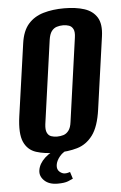

<svg xmlns="http://www.w3.org/2000/svg" viewBox="-53 -638 515 820"><g transform="rotate(-5 204.0 -228.0)"><path d="M166.3 12Q116.4 12 80.3 0.3Q44.1 -11.5 28.2 -47.6Q12.4 -83.8 22.4 -156.1L66.3 -466.3Q73.6 -518.8 99 -547.7Q124.4 -576.5 164.1 -588.1Q203.7 -599.7 253 -599.7Q303.2 -599.7 339.5 -588Q375.8 -576.2 393.6 -547.4Q411.3 -518.5 404 -466.3L360.5 -156.8Q350.4 -83.5 323.3 -47.3Q296.2 -11.1 256.5 0.4Q216.9 12 166.3 12ZM176.1 -56.5Q190.4 -56.5 203.4 -60.5Q216.4 -64.6 225.9 -77.2Q235.4 -89.8 238.3 -113.5L288.3 -470.8Q291.9 -495.2 285.7 -507.4Q279.5 -519.6 267.9 -523.7Q256.4 -527.8 242.5 -527.8Q228.2 -527.8 215.2 -523.7Q202.2 -519.6 193 -507.4Q183.9 -495.2 180.3 -470.8L130.3 -113.5Q127.4 -89.8 133.3 -77.2Q139.1 -64.6 150.7 -60.5Q162.2 -56.5 176.1 -56.5ZM160.8 144Q124.2 144 104.1 124.7Q84 105.5 87.7 80.5Q92 52.1 117.8 28.2Q143.5 4.2 178.2 -1.4L224.5 0Q196.5 9.2 181.2 27.9Q165.9 46.5 163.5 64.5Q161.2 83.1 172.4 93.1Q183.5 103.1 195.9 103.1Q203.8 103.1 209.4 101.3Q215 99.5 217.7 98.9L227.1 128.5Q220.8 131.9 205.5 137.9Q190.2 144 160.8 144Z"/></g></svg>

Font: Alumni Sans SC Thin
Style: Italic
Weight: 100
Italic angle: -8°
Designer: Robert E. Leuschke
Foundry: Robert E. Leuschke
Version: Version 1.016